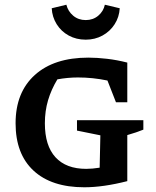

<svg xmlns="http://www.w3.org/2000/svg" viewBox="-20 -784 659 813"><path d="M337 9Q198 9 122 -61.5Q46 -132 46 -262Q46 -393 127.5 -466.5Q209 -540 354 -540Q391 -540 433.5 -535Q476 -530 519 -519V-351H471L435 -443Q373 -456 310 -456Q267 -456 223 -448Q197 -405 183.5 -359.5Q170 -314 170 -262Q170 -167 215 -118Q260 -69 345 -69Q371 -69 402 -74L405 -211L306 -231V-275H587V-235Q572 -229 556 -223.5Q540 -218 519 -212V-17Q417 9 337 9ZM343 -616Q303 -616 271 -633.5Q239 -651 220 -681.5Q201 -712 199 -749L261 -764Q268 -736 290 -717.5Q312 -699 343 -699Q374 -699 396 -717.5Q418 -736 424 -764L487 -749Q485 -712 465.5 -681.5Q446 -651 414 -633.5Q382 -616 343 -616Z"/></svg>

Font: Piazzolla SC SemiBold
Style: Regular
Weight: 600
Designer: Juan Pablo del Peral
Foundry: Huerta Tipografica
Version: Version 1.330